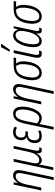

<svg xmlns="http://www.w3.org/2000/svg" viewBox="1301 -2115 1054 3696"><g transform="rotate(-90 1828.0 -267.0)"><path d="M333 -337 210 240H264L387 -336C394 -369 401 -410 401 -438C401 -507 361 -542 298 -542C234 -542 184 -498 155 -444H153L167 -532H123L10 0H65L123 -277C153 -415 208 -492 284 -492C323 -492 346 -472 346 -430C346 -403 339 -370 333 -337Z M401 232H454L493 48C499 19 505 -12 509 -45H512C523 -9 545 10 588 10C660 10 698 -46 722 -87H725C721 -25 734 10 785 10C802 10 820 6 830 1L839 -43C828 -40 816 -37 805 -37C777 -37 767 -60 781 -125L867 -531H815L755 -252C726 -117 670 -38 593 -38C531 -38 522 -89 540 -170L617 -531H564Z M1052 10C1097 10 1136 2 1161 -15V-62C1130 -44 1101 -37 1062 -37C994 -37 969 -80 977 -150C984 -223 1027 -258 1101 -258H1142L1152 -304H1108C1045 -304 1024 -343 1030 -401C1036 -460 1072 -493 1134 -493C1166 -493 1197 -482 1217 -465L1238 -510C1210 -531 1175 -542 1132 -542C1055 -542 986 -497 978 -406C972 -341 994 -302 1035 -283L1034 -280C974 -268 930 -225 923 -145C913 -58 952 10 1052 10Z M1296 -314 1180 239H1233L1273 45C1279 15 1285 -11 1289 -38C1313 -11 1351 10 1403 10C1556 10 1625 -225 1623 -369C1621 -480 1577 -541 1487 -541C1380 -541 1327 -461 1296 -314ZM1398 -37C1355 -37 1321 -58 1302 -84L1346 -300C1373 -429 1409 -494 1481 -494C1542 -494 1566 -450 1568 -369C1570 -240 1512 -37 1398 -37Z M1990 -337 1867 240H1921L2044 -336C2051 -369 2058 -410 2058 -438C2058 -507 2018 -542 1955 -542C1891 -542 1841 -498 1812 -444H1810L1824 -532H1780L1667 0H1722L1780 -277C1810 -415 1865 -492 1941 -492C1980 -492 2003 -472 2003 -430C2003 -403 1996 -370 1990 -337Z M2269 10C2381 10 2460 -88 2487 -250C2503 -345 2500 -429 2453 -484H2559L2569 -531H2405C2256 -531 2168 -440 2139 -259C2112 -96 2156 10 2269 10ZM2276 -37C2195 -37 2170 -121 2193 -258C2218 -409 2279 -484 2392 -484H2405C2449 -429 2447 -342 2432 -252C2409 -115 2356 -37 2276 -37Z M2683 -605H2718L2831 -766L2833 -774H2768L2685 -616ZM2643 10C2663 10 2679 7 2692 1L2703 -48C2689 -42 2674 -39 2659 -39C2632 -39 2619 -54 2619 -86C2619 -98 2620 -113 2624 -131L2710 -531H2655L2569 -128C2565 -107 2563 -89 2563 -74C2563 -16 2592 10 2643 10Z M2882 10C2943 10 2990 -31 3028 -93H3031C3024 -32 3032 10 3089 10C3103 10 3120 6 3134 1L3143 -43C3129 -39 3118 -37 3109 -37C3087 -37 3080 -51 3080 -74C3080 -93 3085 -118 3091 -146L3172 -531H3133L3106 -447H3103C3091 -505 3057 -541 2995 -541C2847 -541 2768 -311 2768 -150C2768 -47 2810 10 2882 10ZM2896 -37C2848 -37 2823 -74 2823 -153C2823 -276 2880 -494 2999 -494C3050 -494 3081 -457 3081 -386C3081 -350 3074 -298 3058 -238C3031 -138 2974 -37 2896 -37Z M3356 10C3468 10 3547 -88 3574 -250C3590 -345 3587 -429 3540 -484H3646L3656 -531H3492C3343 -531 3255 -440 3226 -259C3199 -96 3243 10 3356 10ZM3363 -37C3282 -37 3257 -121 3280 -258C3305 -409 3366 -484 3479 -484H3492C3536 -429 3534 -342 3519 -252C3496 -115 3443 -37 3363 -37Z"/></g></svg>

Font: Noto Sans Condensed Light
Style: Italic
Weight: 300
Width: 3
Italic angle: -12°
Designer: Monotype Design Team
Foundry: Monotype Imaging Inc.
Version: Version 2.013